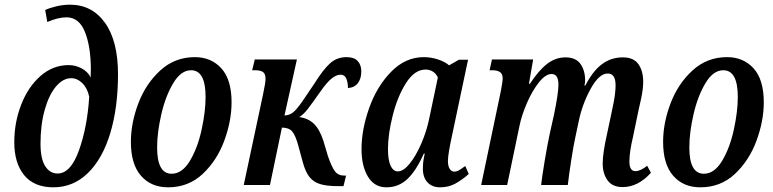

<svg xmlns="http://www.w3.org/2000/svg" viewBox="-20 -790 3300 820"><path d="M41 -183Q41 -267 70.5 -343Q100 -419 153 -465.5Q206 -512 273 -512Q303 -512 329.5 -497.5Q356 -483 367 -459L368 -492Q368 -590 343 -653Q318 -716 264 -716Q228 -716 182 -696L173 -747Q188 -755 218.5 -762.5Q249 -770 279 -770Q373 -770 428.5 -692.5Q484 -615 484 -473Q484 -331 451 -221.5Q418 -112 355.5 -51Q293 10 208 10Q126 10 83.5 -41.5Q41 -93 41 -183ZM361 -377Q353 -414 331.5 -435Q310 -456 284 -456Q249 -456 219 -420.5Q189 -385 171 -321Q153 -257 153 -176Q153 -112 173 -80.5Q193 -49 226 -49Q282 -49 317.5 -148.5Q353 -248 361 -377Z M539 -184Q539 -265 571 -349Q603 -433 665 -489.5Q727 -546 812 -546Q882 -546 925.5 -498Q969 -450 969 -353Q969 -274 938 -189.5Q907 -105 846 -47.5Q785 10 698 10Q625 10 582 -39.5Q539 -89 539 -184ZM858 -376Q858 -490 796 -490Q753 -490 720 -435Q687 -380 669 -302Q651 -224 651 -160Q651 -48 713 -48Q758 -48 791 -103Q824 -158 841 -236Q858 -314 858 -376Z M1273 -98 1254 -168Q1242 -212 1228 -228.5Q1214 -245 1184 -245L1133 0H1021L1103 -385Q1114 -436 1114 -453Q1114 -475 1103 -482.5Q1092 -490 1070 -490H1057L1068 -536H1248L1195 -297Q1215 -297 1231 -309.5Q1247 -322 1272 -358L1322 -432Q1360 -493 1389.5 -519.5Q1419 -546 1460 -546Q1492 -546 1507.5 -529.5Q1523 -513 1523 -485Q1523 -454 1508.5 -435Q1494 -416 1466 -414Q1466 -438 1459 -454.5Q1452 -471 1435 -471Q1416 -471 1396 -454.5Q1376 -438 1352 -404Q1309 -343 1292.5 -322Q1276 -301 1258 -290Q1296 -285 1320.5 -261.5Q1345 -238 1361 -189L1380 -125Q1396 -78 1410 -59Q1424 -40 1451 -40H1458L1447 5H1424Q1375 5 1346.5 -4Q1318 -13 1301 -35Q1284 -57 1273 -98Z M1524 -153Q1524 -237 1557 -329.5Q1590 -422 1651 -484Q1712 -546 1790 -546Q1821 -546 1851 -536Q1881 -526 1898 -511L1940 -535H1979L1912 -218Q1893 -131 1893 -103Q1893 -81 1900.5 -69Q1908 -57 1920 -57Q1930 -57 1940.5 -63Q1951 -69 1967 -81L1982 -47Q1954 -22 1925 -6Q1896 10 1859 10Q1826 10 1806 -11Q1786 -32 1786 -70Q1786 -93 1789.5 -111.5Q1793 -130 1794 -134H1790Q1758 -62 1720.5 -26Q1683 10 1630 10Q1579 10 1551.5 -35.5Q1524 -81 1524 -153ZM1814 -288 1850 -459Q1843 -475 1829 -484Q1815 -493 1798 -493Q1751 -493 1714.5 -436Q1678 -379 1657.5 -298Q1637 -217 1637 -154Q1637 -105 1648.5 -81.5Q1660 -58 1679 -58Q1703 -58 1730 -91.5Q1757 -125 1780 -178.5Q1803 -232 1814 -288Z M2554 -92Q2554 -136 2573 -220L2590 -300Q2592 -308 2600.5 -351Q2609 -394 2609 -426Q2609 -476 2576 -476Q2539 -477 2502.5 -410.5Q2466 -344 2451 -269L2437 -203Q2430 -172 2420 -108Q2410 -44 2405 0H2291Q2295 -35 2306.5 -104.5Q2318 -174 2329 -224L2346 -300Q2365 -392 2365 -428Q2365 -474 2336 -474Q2310 -474 2281.5 -438Q2253 -402 2230.5 -350Q2208 -298 2199 -254L2146 0H2035L2119 -401Q2127 -443 2127 -454Q2127 -474 2115.5 -482Q2104 -490 2083 -490H2071L2081 -536H2257L2239 -432H2243Q2281 -490 2317 -517.5Q2353 -545 2395 -545Q2439 -545 2459 -517Q2479 -489 2479 -446Q2479 -436 2476 -425H2480Q2512 -487 2551 -516Q2590 -545 2640 -545Q2686 -545 2706.5 -516Q2727 -487 2727 -441Q2727 -410 2718 -368Q2709 -326 2707 -319L2684 -208Q2668 -141 2668 -100Q2668 -80 2674.5 -69.5Q2681 -59 2693 -59Q2715 -59 2744 -82L2760 -52Q2705 9 2639 9Q2596 9 2575 -19.5Q2554 -48 2554 -92Z M2812 -184Q2812 -265 2844 -349Q2876 -433 2938 -489.5Q3000 -546 3085 -546Q3155 -546 3198.5 -498Q3242 -450 3242 -353Q3242 -274 3211 -189.5Q3180 -105 3119 -47.5Q3058 10 2971 10Q2898 10 2855 -39.5Q2812 -89 2812 -184ZM3131 -376Q3131 -490 3069 -490Q3026 -490 2993 -435Q2960 -380 2942 -302Q2924 -224 2924 -160Q2924 -48 2986 -48Q3031 -48 3064 -103Q3097 -158 3114 -236Q3131 -314 3131 -376Z"/></svg>

Font: Noto Serif CondSemiBold
Style: Italic
Weight: 600
Width: 3
Italic angle: -12°
Designer: Monotype Design Team
Foundry: Monotype Imaging Inc.
Version: Version 1.001